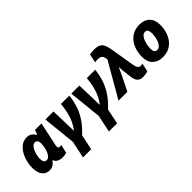

<svg xmlns="http://www.w3.org/2000/svg" viewBox="39 -1649 2748 2748"><g transform="rotate(-45 1413.0 -275.0)"><path d="M192 10Q124 10 82 -41.5Q40 -93 40 -194Q40 -255 56.5 -319Q73 -383 105 -437.5Q137 -492 184 -525.5Q231 -559 292 -559Q343 -559 373.5 -534.5Q404 -510 422 -479H426L453 -549H583L506 -188Q503 -172 503 -161Q503 -127 534 -127Q551 -127 565 -132L537 -3Q524 2 503 6Q482 10 462 10Q411 10 375.5 -7Q340 -24 326 -65H322Q311 -50 294 -32.5Q277 -15 252 -2.5Q227 10 192 10ZM264 -124Q298 -124 323.5 -157.5Q349 -191 362 -239Q370 -265 374.5 -294Q379 -323 379 -348Q379 -384 365 -404.5Q351 -425 325 -425Q299 -425 278 -404.5Q257 -384 241.5 -350.5Q226 -317 217.5 -279Q209 -241 209 -207Q209 -124 264 -124Z M660 215 715 -44 663 -549H826L835 -242Q835 -224 835.5 -196.5Q836 -169 837 -150H841Q878 -198 905 -253.5Q932 -309 950 -381Q968 -453 978 -549H1147Q1136 -446 1106 -356.5Q1076 -267 1020 -183.5Q964 -100 874 -17L826 215Z M1184 215 1239 -44 1187 -549H1350L1359 -242Q1359 -224 1359.5 -196.5Q1360 -169 1361 -150H1365Q1402 -198 1429 -253.5Q1456 -309 1474 -381Q1492 -453 1502 -549H1671Q1660 -446 1630 -356.5Q1600 -267 1544 -183.5Q1488 -100 1398 -17L1350 215Z M2085 10Q2039 10 2013.5 -7Q1988 -24 1976 -52Q1964 -80 1959 -115L1949 -201Q1939 -273 1937 -334H1934Q1920 -300 1905 -268.5Q1890 -237 1874 -203L1773 0H1594L1899 -530L1895 -555Q1888 -599 1863.5 -614.5Q1839 -630 1801 -630Q1789 -630 1773.5 -628.5Q1758 -627 1745 -624L1773 -757Q1787 -760 1812.5 -762.5Q1838 -765 1858 -765Q1920 -765 1956 -749Q1992 -733 2011 -695Q2030 -657 2042 -589L2101 -231Q2109 -185 2119.5 -163Q2130 -141 2143.5 -134Q2157 -127 2173 -127Q2190 -127 2210 -132L2183 -6Q2174 -2 2155.5 2Q2137 6 2117 8Q2097 10 2085 10Z M2484 10Q2388 10 2331 -46Q2274 -102 2274 -201Q2274 -273 2292.5 -337.5Q2311 -402 2349 -452Q2387 -502 2443 -530.5Q2499 -559 2574 -559Q2672 -559 2728 -503Q2784 -447 2784 -345Q2784 -275 2765.5 -211Q2747 -147 2709.5 -97Q2672 -47 2616 -18.5Q2560 10 2484 10ZM2501 -120Q2535 -120 2561 -153Q2587 -186 2601 -238Q2615 -290 2615 -347Q2615 -384 2601.5 -406.5Q2588 -429 2558 -429Q2530 -429 2508.5 -408Q2487 -387 2472.5 -352.5Q2458 -318 2450 -277.5Q2442 -237 2442 -199Q2442 -120 2501 -120Z"/></g></svg>

Font: Noto Sans ExtraBold
Style: Italic
Weight: 800
Italic angle: -12°
Designer: Monotype Design Team
Foundry: Monotype Imaging Inc.
Version: Version 2.013; ttfautohint (v1.8.4.7-5d5b)